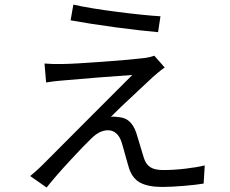

<svg xmlns="http://www.w3.org/2000/svg" viewBox="-20 -790 1017 850"><path d="M690.4 -717.9 679.8 -647.6Q603.8 -654.1 491.5 -669.1Q379.2 -684.2 292.6 -700L304.7 -769.5Q379.5 -752.8 497.3 -737.7Q615 -722.5 690.4 -717.9ZM655.5 -447.9Q623.7 -418.5 586.7 -383.5Q500.7 -303.8 470.9 -272.7Q479.2 -273.9 489.9 -273.3Q500.5 -272.6 509.3 -271.1Q536.9 -268.2 555 -250.3Q573.1 -232.4 583.5 -201.2Q590.7 -179.7 599.4 -148.7L616.8 -91.1Q625.7 -63 645.1 -50.1Q664.6 -37.2 702 -37.2Q749.5 -37.2 800.3 -43.2Q851.1 -49.1 886.4 -57.7L881.5 22.7Q849.7 28.2 793.7 32.9Q737.7 37.6 698.6 37.6Q637.1 37.6 601.6 19.2Q566 0.7 551.1 -45.8L538.8 -88Q532.7 -109.6 528.1 -126.8Q523.6 -144 518.1 -161Q509.6 -186.6 494.2 -200Q478.8 -213.3 458 -213.3Q421.4 -213.3 385.4 -178Q353.6 -147.9 289 -78Q224.4 -8.1 186.4 40.2L113.6 -10.7Q140.1 -32.2 161.9 -53.6L198.5 -90.2Q278 -170.3 394.8 -287.1Q511.7 -403.9 565.7 -458.1Q427.1 -448.6 262.2 -434.1Q221.7 -431.2 184.1 -425L177.1 -508.8Q212.3 -505.5 259.6 -506.7Q306.8 -507.3 435.2 -516.7Q563.6 -526 616.6 -532.8Q629.8 -534.2 642.6 -537.3Q655.5 -540.4 663.3 -543.3L709 -491.2Q694.6 -481.2 680.2 -469.1Q665.9 -456.9 655.5 -447.9Z"/></svg>

Font: Min Sans VF VF
Style: Regular
Weight: 400
Designer: Jinseong-Kim, NotoSansCJK, Nunito
Foundry: Jinseong-Kim
Version: Version 1.420;Glyphs 3.1.2 (3151)